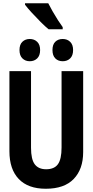

<svg xmlns="http://www.w3.org/2000/svg" viewBox="-20 -1152 570 1182"><path d="M262 10Q153 10 95.5 -50Q38 -110 38 -221V-714H171V-243Q171 -171 194 -140.5Q217 -110 264 -110Q314 -110 336.5 -141Q359 -172 359 -244V-714H492V-216Q492 -111 434 -50.5Q376 10 262 10ZM366 -775Q338 -775 320.5 -792.5Q303 -810 303 -844Q303 -878 320.5 -895Q338 -912 366 -912Q394 -912 412 -894.5Q430 -877 430 -844Q430 -810 412 -792.5Q394 -775 366 -775ZM163 -775Q136 -775 118 -792.5Q100 -810 100 -844Q100 -878 118 -895Q136 -912 163 -912Q191 -912 209 -894.5Q227 -877 227 -844Q227 -810 209 -792.5Q191 -775 163 -775ZM279 -972Q259 -988 230.5 -1016.5Q202 -1045 175 -1074.5Q148 -1104 134 -1123V-1132H277Q288 -1110 304 -1082Q320 -1054 337 -1027.5Q354 -1001 366 -985V-972Z"/></svg>

Font: Noto Sans Mono Condensed
Style: Bold
Weight: 700
Width: 3
Designer: Monotype Design Team
Foundry: Monotype Imaging Inc.
Version: Version 2.014